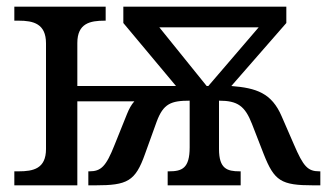

<svg xmlns="http://www.w3.org/2000/svg" viewBox="-20 -556 984 576"><path d="M23 0H212V-252H383C374 -242 367 -229 361 -214L324 -122C298 -56 283 -42 248 -42H245V0H266C362 0 386 -12 415 -94L450 -191C470 -245 493 -254 549 -254V-114C549 -51 526 -42 487 -42H483V0H702V-42H699C661 -42 637 -50 637 -109V-254C693 -254 715 -238 736 -184L771 -94C803 -13 823 0 920 0H941V-42H938C903 -42 890 -57 862 -122L825 -207C795 -277 749 -292 674 -298L839 -487V-536H350V-487L508 -298H212V-427C212 -486 250 -494 294 -494H297V-536H23V-494H36C80 -494 118 -485 118 -426V-109C118 -50 80 -42 36 -42H23ZM600 -298 458 -474H756L605 -298Z"/></svg>

Font: Noto Serif
Style: Regular
Weight: 400
Designer: Monotype Design Team
Foundry: Monotype Imaging Inc.
Version: Version 2.015